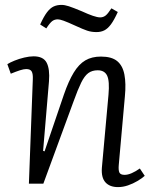

<svg xmlns="http://www.w3.org/2000/svg" viewBox="-20 -750 627 784"><path d="M571 -32Q560 -22 541.5 -11Q523 0 502.5 7Q482 14 462 14Q428 14 410.5 -5.5Q393 -25 396 -65L423 -363Q428 -419 417.5 -441Q407 -463 379 -463Q356 -463 340.5 -451.5Q325 -440 311.5 -412.5Q298 -385 280 -335L157 0H98L114 -426Q115 -448 109.5 -458Q104 -468 87 -468Q77 -468 61.5 -463Q46 -458 24 -449L10 -488Q21 -495 39.5 -502.5Q58 -510 79 -515Q100 -520 117 -520Q157 -520 170.5 -494Q184 -468 180 -418L156 -134L162 -132L241 -364Q260 -419 281 -453.5Q302 -488 328.5 -503.5Q355 -519 392 -519Q436 -519 458.5 -500.5Q481 -482 488 -445.5Q495 -409 490 -357L465 -77Q463 -55 467.5 -45.5Q472 -36 489 -36Q502 -36 518 -43Q534 -50 551 -62ZM374 -619Q353 -619 335.5 -625Q318 -631 290 -644Q255 -660 239.5 -665.5Q224 -671 216 -671Q203 -671 193.5 -664Q184 -657 169 -634L144 -650Q159 -683 172 -700Q185 -717 199 -723.5Q213 -730 231 -730Q244 -730 261 -724.5Q278 -719 314 -704Q340 -692 359 -685.5Q378 -679 389 -679Q401 -679 410.5 -686Q420 -693 435 -716L461 -701Q446 -668 433 -650.5Q420 -633 406 -626Q392 -619 374 -619Z"/></svg>

Font: Literata 18pt Light
Style: Italic
Weight: 300
Italic angle: -2°
Designer: Latin by Veronika Burian and Jose Scaglione. Greek by Irene Vlachou. Cyrillic by Vera Evstafieva
Foundry: TypeTogether
Version: Version 3.103;gftools[0.9.29]